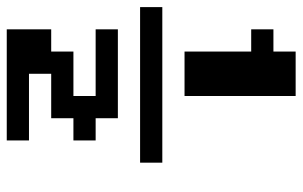

<svg xmlns="http://www.w3.org/2000/svg" viewBox="-176 -552 852 540"><g transform="rotate(90 250.0 -282.0)"><path d="M0 -312.5H437.5V-250H0ZM62.5 -625H125V-687.5H250V-375H125V-562.5H62.5ZM62.5 -187.5H312.5V-125H375V-62.5H312.5V0H187.5V62.5H375V125H62.5V0H125V-62.5H250V-125H62.5Z"/></g></svg>

Font: NeoDunggeunmo Code
Style: Regular
Weight: 400
Monospace: yes
Version: Version 1.600